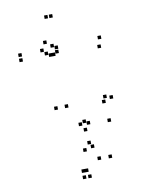

<svg xmlns="http://www.w3.org/2000/svg" viewBox="-103 -750 826 1112"><g transform="rotate(-10 310.0 -193.5)"><path d="M512 -8V-28H492V-8ZM547 -138V-158H527V-138ZM511 -147.5V-167.5H491V-147.5ZM500 -120V-140H480V-120ZM368.5 -26.5V-46.5H348.5V-26.5ZM282.5 -131V-151H262.5V-131ZM282.5 -451.5V-471.5H262.5V-451.5ZM261 -439V-459H241V-439ZM529 -439V-459H509V-439ZM539 -490V-510H519V-490ZM261 -490V-510H241V-490ZM283.5 -476.5V-496.5H263.5V-476.5ZM283.5 -660.5V-680.5H263.5V-660.5ZM255.5 -660.5V-680.5H235.5V-660.5ZM198.5 -473.5V-493.5H178.5V-473.5ZM223.5 -516.5V-536.5H203.5V-516.5ZM69 -469V-489H49V-469ZM69 -439V-459H49V-439ZM243 -439V-459H223V-439ZM220.5 -451.5V-471.5H200.5V-451.5ZM220.5 -130V-150H200.5V-130ZM367 22V2H347V22ZM345.5 292.5V272.5H325.5V292.5ZM481.5 199.5V179.5H461.5V199.5ZM375 99.5V79.5H355V99.5ZM390.5 124V104H370.5V124ZM390.5 -14V-34H370.5V-14ZM343.5 -14V-34H323.5V-14ZM343.5 137.5V117.5H323.5V137.5ZM417 199V179H397V199ZM333 255.5V235.5H313V255.5ZM313.5 255.5V235.5H293.5V255.5ZM313.5 292.5V272.5H293.5V292.5Z"/></g></svg>

Font: Monaspace Xenon Dots Var
Style: Regular
Weight: 400
Designer: Riley Cran and the Lettermatic Team
Version: Version 1.100 (Monaspace Xenon Dots)